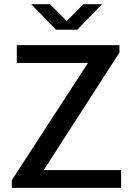

<svg xmlns="http://www.w3.org/2000/svg" viewBox="-20 -903 640 923"><path d="M36.8 0V-37L403 -600.5H60.8V-686H554.2V-650L190.2 -85.5H562.2V0ZM249.2 -760.2 130 -882.8H220.2L316.8 -785.5H284L381.2 -882.8H470.8L351.5 -760.2Z"/></svg>

Font: Chivo Mono Medium
Style: Regular
Weight: 500
Monospace: yes
Designer: Hector Gatti
Foundry: Omnibus-Type
Version: Version 1.008